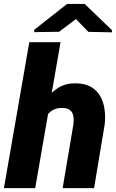

<svg xmlns="http://www.w3.org/2000/svg" viewBox="-30 -967 597 987"><path d="M281.2 -750 150.9 0H-9.8L120.6 -750ZM181.6 -282.2 146.5 -280.8Q150.9 -324.7 165.8 -370.6Q180.7 -416.5 206.8 -455.1Q232.9 -493.7 271.5 -516.8Q310.1 -540 362.3 -538.6Q408.2 -537.6 438.2 -520Q468.3 -502.4 485.1 -472.9Q502 -443.4 507.3 -406Q512.7 -368.7 508.3 -328.1L453.6 0H292L347.7 -329.6Q350.1 -353 346.7 -371.3Q343.3 -389.6 330.3 -400.6Q317.4 -411.6 291.5 -412.1Q262.2 -412.6 242.7 -401.9Q223.1 -391.1 210.9 -372.3Q198.7 -353.5 192.1 -330.1Q185.5 -306.6 181.6 -282.2ZM405.3 -946.8 545.9 -811.5V-800.8L424.3 -803.2L360.4 -869.1L273.9 -803.7L146 -801.8L145.5 -813.5L314.9 -946.8Z"/></svg>

Font: Roboto Black
Style: Italic
Weight: 900
Italic angle: -12°
Designer: Christian Robertson
Foundry: Google
Version: Version 3.0; 2020